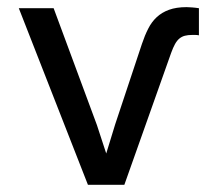

<svg xmlns="http://www.w3.org/2000/svg" viewBox="-20 -513 590 533"><path d="M374 -391.1 299.8 -168 274.9 -86.9 249 -166 128.9 -490.2H32.2L224.1 0H325.2L455.1 -366.2C458.7 -376 462.2 -384.1 465.8 -390.6C469.4 -397.1 473.5 -402.3 478 -406C482.6 -409.7 487.7 -412.4 493.4 -413.8C499.1 -415.3 505.7 -416 513.2 -416H522C525.2 -416 528.6 -415.7 532.2 -415V-490.2C526 -491.2 519.8 -491.9 513.4 -492.4C507.1 -492.9 502 -493.2 498 -493.2C478.8 -493.2 462.6 -490.7 449.2 -485.8C435.9 -481 424.5 -474.1 415 -465.3C405.6 -456.5 397.7 -445.9 391.4 -433.3C385 -420.8 379.2 -406.7 374 -391.1Z"/></svg>

Font: CodeNewRoman Nerd Font Mono
Style: Regular
Weight: 400
Monospace: yes
Designer: Sam Radian
Foundry: Code New Roman
Version: Version 2.00 November 29, 2014;Nerd Fonts 3.2.1